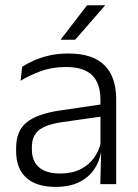

<svg xmlns="http://www.w3.org/2000/svg" viewBox="-20 -702 526 732"><path d="M362.5 0 365.5 -121.5 363 -131V-288.5V-321Q363 -384 331.2 -415.2Q299.5 -446.5 231.5 -446.5Q178.5 -446.5 135 -430.5Q91.5 -414.5 58.5 -394L64.5 -447.5Q82.5 -459 108 -470.8Q133.5 -482.5 166.8 -490.2Q200 -498 240 -498Q289 -498 323.8 -486Q358.5 -474 380.5 -451Q402.5 -428 412.8 -395.5Q423 -363 423 -322.5V0ZM191.5 10.5Q119 10.5 80.2 -24.5Q41.5 -59.5 41.5 -125V-138Q41.5 -202.5 81.2 -235.2Q121 -268 210 -281L373 -305L376 -259L217.5 -236.5Q155.5 -227.5 128.5 -205.8Q101.5 -184 101.5 -141.5V-132.5Q101.5 -87.5 129 -64Q156.5 -40.5 209.5 -40.5Q255 -40.5 287.2 -57Q319.5 -73.5 339.2 -101.2Q359 -129 365.5 -163.5L377.5 -120.5H365Q359 -86 338.8 -56Q318.5 -26 282.2 -7.8Q246 10.5 191.5 10.5ZM312 -682H380.5V-681L266.5 -550.5H212V-552Z"/></svg>

Font: Anek Odia Light
Style: Regular
Weight: 300
Designer: Yesha Goshar & Mahesh Sahu (Odia), Yesha Goshar (Latin)
Foundry: Ek Type
Version: Version 1.003